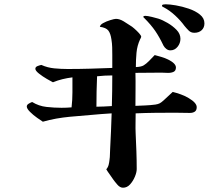

<svg xmlns="http://www.w3.org/2000/svg" viewBox="-20 -840 1040 896"><path d="M504 -488Q486 -488 468 -487Q450 -486 433 -484Q430 -414 430 -342Q447 -342 465.5 -343Q484 -344 502 -345Q503 -381 503.5 -416.5Q504 -452 504 -488ZM898 -340Q898 -325 889 -319Q880 -313 866 -313Q849 -313 831 -313.5Q813 -314 796 -314Q750 -314 704.5 -313.5Q659 -313 613 -311Q613 -288 612.5 -264.5Q612 -241 613 -218Q615 -176 616.5 -134Q618 -92 618 -51Q618 -36 609.5 -15.5Q601 5 587 20.5Q573 36 554 36Q540 36 527.5 21.5Q515 7 508 -3Q501 -14 492 -26Q483 -38 476 -50Q484 -59 487 -71Q490 -83 491 -94Q493 -107 493 -119.5Q493 -132 494 -145Q496 -186 498 -228Q500 -270 501 -311Q452 -308 403.5 -303.5Q355 -299 305 -295Q274 -292 242.5 -286.5Q211 -281 180 -272Q172 -277 153.5 -290Q135 -303 120 -318Q105 -333 105 -343Q105 -351 114.5 -356.5Q124 -362 130 -364Q161 -345 197 -341Q233 -337 267 -337Q279 -337 291 -337.5Q303 -338 314 -339Q318 -374 318 -409Q318 -444 318 -479Q294 -476 271.5 -470.5Q249 -465 227 -456Q219 -460 199 -471.5Q179 -483 162 -496.5Q145 -510 145 -519Q145 -528 156 -532Q167 -536 173 -537Q202 -524 233.5 -521Q265 -518 296 -518Q349 -518 400.5 -519.5Q452 -521 504 -523V-584Q504 -602 503.5 -620Q503 -638 500 -656Q496 -684 485.5 -697.5Q475 -711 446 -715Q448 -725 461 -732Q475 -740 494.5 -746Q514 -752 521 -752Q538 -752 557 -740.5Q576 -729 589 -720Q595 -717 607 -706.5Q619 -696 629 -685Q639 -674 639 -668Q639 -666 637 -662.5Q635 -659 634 -657Q620 -627 617 -594Q614 -561 614 -527Q639 -528 650.5 -535Q662 -542 675 -555Q680 -560 687.5 -568Q695 -576 702 -583Q714 -580 732.5 -574.5Q751 -569 765 -562Q801 -544 801 -525Q801 -509 788.5 -504Q776 -499 760 -500Q744 -501 733 -501Q702 -501 672 -500.5Q642 -500 612 -500Q613 -461 612.5 -422.5Q612 -384 612 -346Q635 -347 658.5 -348Q682 -349 705 -352Q718 -354 725.5 -358Q733 -362 744 -372Q753 -380 765.5 -392Q778 -404 786 -411Q803 -407 824 -399.5Q845 -392 861 -382Q898 -360 898 -340ZM822 -659Q822 -638 808.5 -621.5Q795 -605 775 -605Q765 -605 756.5 -611.5Q748 -618 743 -627Q724 -667 704.5 -695.5Q685 -724 653 -756Q649 -758 649 -762Q649 -765 653 -765.5Q657 -766 659 -766Q668 -766 689 -761Q710 -756 719 -753Q738 -747 762 -733Q786 -719 804 -700.5Q822 -682 822 -659ZM934 -731Q934 -711 921 -699Q908 -687 887 -687Q871 -687 860.5 -697.5Q850 -708 841 -719Q823 -744 797 -768Q771 -792 744 -806Q742 -807 739 -808.5Q736 -810 736 -813Q736 -818 742.5 -819Q749 -820 753 -820Q771 -820 800.5 -815Q830 -810 861 -799.5Q892 -789 913 -772Q934 -755 934 -731Z"/></svg>

Font: Kaisei HarunoUmi
Style: Bold
Weight: 700
Designer: Font-Kai, 金井和夫
Foundry: KAZUO KANAI
Version: Version 5.003